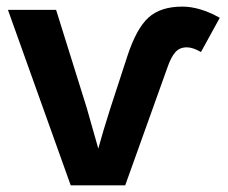

<svg xmlns="http://www.w3.org/2000/svg" viewBox="-20 -558 686 578"><path d="M356.9 0H192.9L3.9 -528.3H148.9L241.2 -232.9Q248.5 -208.5 275.9 -110.8L292.5 -168.5L312 -231.4L363.3 -388.7Q390.6 -472.2 427 -505.1Q463.4 -538.1 528.8 -538.1Q581.5 -538.1 641.6 -504.4L585 -401.4Q560.5 -415.5 542.5 -415.5Q520.5 -415.5 507.6 -400.6Q494.6 -385.7 483.9 -354.5Z"/></svg>

Font: Arial
Style: Bold
Weight: 700
Designer: Steve Matteson
Foundry: Ascender Corporation
Version: Version 2.00.3